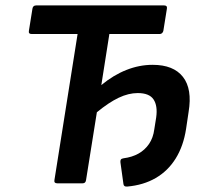

<svg xmlns="http://www.w3.org/2000/svg" viewBox="-20 -675 766 707"><path d="M448.3 12Q435.9 13 434.6 3L423.5 -76.8Q422.5 -83.5 425 -87.4Q427.5 -91.2 435.2 -92.2Q466.1 -96.2 489.7 -109.3Q513.3 -122.4 528.8 -145Q544.2 -167.6 548.2 -199.1L555.1 -242.4Q561.1 -285.1 545.5 -308.7Q530 -332.3 487.1 -332.3Q453.3 -332.3 416.9 -315Q380.5 -297.7 336.7 -261.6L296.8 -11.7Q295.1 0 284.4 0H190.5Q178.4 0 180.4 -11.7L265.7 -549.7H97.1Q84.1 -549.7 86.4 -561.4L99.5 -643.3Q101.5 -655 112.9 -655H584.6Q596.6 -655 594.6 -643.3L581.5 -561.4Q580.5 -556.8 577 -553.3Q573.5 -549.7 568.1 -549.7H382.7L353.1 -361.7Q397.7 -398.6 445.4 -417.4Q493 -436.3 542 -436.3Q619 -436.3 653.7 -391.8Q688.5 -347.3 674.5 -263L665.2 -200.4Q655.5 -137.4 627 -91.5Q598.5 -45.6 553.4 -19.5Q508.4 6.7 448.3 12Z"/></svg>

Font: Sofia Sans Hairline
Style: Italic
Weight: 1
Italic angle: -9°
Designer: Botio Nikoltchev, Ani Petrova
Foundry: lettersoup
Version: Version 4.102